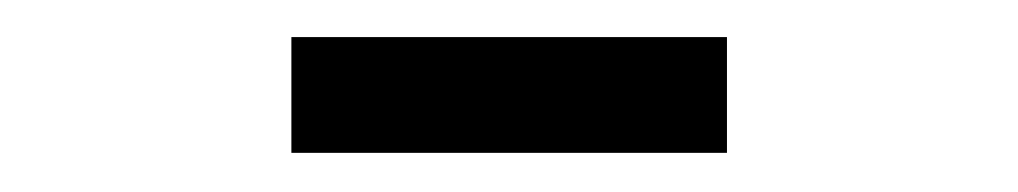

<svg xmlns="http://www.w3.org/2000/svg" viewBox="-20 -672 541 102"><path d="M134.8 -652.3H366.2V-590.8H134.8Z"/></svg>

Font: Dinish Condensed
Style: Regular
Weight: 400
Width: 3
Designer: Bert Driehuis
Foundry: Playbeing
Version: Version 3.006; git-39231f3c-release